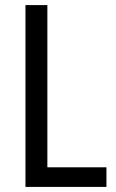

<svg xmlns="http://www.w3.org/2000/svg" viewBox="-20 -734 457 754"><path d="M80 0V-714H166V-77H398V0Z"/></svg>

Font: Noto Sans Devanagari Condensed
Style: Regular
Weight: 400
Width: 3
Designer: Jelle Bosma - Monotype Design Team
Foundry: Monotype Imaging Inc.
Version: Version 2.004; ttfautohint (v1.8.4.7-5d5b)